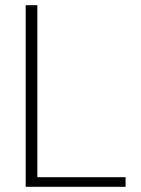

<svg xmlns="http://www.w3.org/2000/svg" viewBox="-20 -720 543 740"><path d="M79 0V-700H124V-37H464V0Z"/></svg>

Font: DM Sans 12pt ExtraLight
Style: Regular
Weight: 250
Version: Version 4.004;gftools[0.9.30]